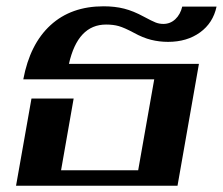

<svg xmlns="http://www.w3.org/2000/svg" viewBox="-20 -590 708 610"><path d="M80 -277H214L174 -49H419L470 -338H54Q75 -450 140.5 -510Q206 -570 309 -570Q345 -570 374.5 -562.5Q404 -555 437 -537Q463 -523 474.5 -518.5Q486 -514 499 -514Q521 -514 537 -529Q553 -544 559 -569H668Q657 -517 615.5 -487Q574 -457 514 -457Q486 -457 460 -463.5Q434 -470 405 -486Q375 -502 357.5 -507Q340 -512 317 -512Q227 -512 199 -387H612L544 0H31Z"/></svg>

Font: Fahkwang SemiBold
Style: Italic
Weight: 600
Italic angle: -10°
Version: Version 1.000; ttfautohint (v1.6)